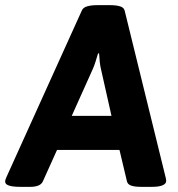

<svg xmlns="http://www.w3.org/2000/svg" viewBox="-57 -722 690 744"><path d="M371 -702Q393 -702 408 -697.5Q423 -693 426 -681L584 -38Q585 -36 586 -29.5Q587 -23 587 -21Q587 -10 573 -4Q559 2 533 2H489Q466 2 452 -2.5Q438 -7 435 -19L406 -141H164L109 -19Q104 -8 91.5 -3Q79 2 61 2H21Q-37 2 -37 -18Q-37 -26 -31 -38L260 -681Q265 -693 281 -697.5Q297 -702 319 -702ZM327 -515H323Q318 -499 313 -482.5Q308 -466 301 -451L221 -273H375L335 -451Q331 -467 329.5 -483Q328 -499 327 -515Z"/></svg>

Font: Asap VF Beta
Style: Italic
Weight: 400
Italic angle: -6°
Designer: Pablo Cosgaya
Foundry: Pablo Cosgaya
Version: Version 1.007